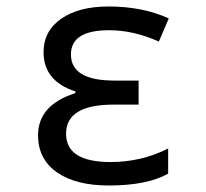

<svg xmlns="http://www.w3.org/2000/svg" viewBox="-20 -566 640 596"><path d="M410.2 -315.9V-241.2H332Q185.1 -241.2 185.1 -150.9Q185.1 -63 323.2 -63Q418.9 -63 502 -105V-26.9Q436.5 9.8 317.9 9.8Q214.8 9.8 156.5 -31.2Q98.1 -72.3 98.1 -146Q98.1 -240.2 213.9 -276.9V-282.2Q115.2 -314.5 115.2 -403.8Q115.2 -469.7 169.9 -507.8Q224.6 -545.9 316.9 -545.9Q422.4 -545.9 503.9 -508.8L473.1 -437Q394.5 -472.2 318.8 -472.2Q200.2 -472.2 200.2 -397Q200.2 -315.9 335 -315.9Z"/></svg>

Font: WenQuanYi Micro Hei Mono
Style: Regular
Weight: 400
Foundry: Ascender Corporation
Version: Version 0.2.0-beta